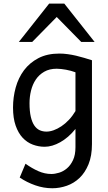

<svg xmlns="http://www.w3.org/2000/svg" viewBox="-20 -801 589 1051"><path d="M393.1 -405.3Q381.3 -409.7 368.2 -413.3Q355 -417 341.3 -419.4Q327.6 -421.9 314.7 -423.3Q301.8 -424.8 290.5 -424.8Q250.5 -424.8 222.2 -408.4Q193.8 -392.1 176 -365.5Q158.2 -338.9 149.9 -305.2Q141.6 -271.5 141.6 -236.8Q141.6 -191.4 148.7 -161.4Q155.8 -131.3 168.2 -113.5Q180.7 -95.7 197.5 -88.1Q214.4 -80.6 234.4 -80.6Q252.9 -80.6 273.9 -88.1Q294.9 -95.7 316.2 -109.9Q337.4 -124 357.2 -145Q377 -166 393.1 -192.9ZM483.4 -12.2Q483.4 52.2 464.6 98.1Q445.8 144 415.3 173.1Q384.8 202.1 345.7 215.8Q306.6 229.5 266.1 229.5Q219.2 229.5 173.1 213.4Q127 197.3 87.9 170.9L119.6 95.2Q154.3 120.1 189.5 135.7Q224.6 151.4 261.2 151.4Q280.3 151.4 303.2 144.5Q326.2 137.7 346.2 120.8Q366.2 104 379.6 75.7Q393.1 47.4 393.1 4.9V-95.2Q374 -71.3 352.8 -53Q331.5 -34.7 309.8 -22.5Q288.1 -10.3 266.4 -3.9Q244.6 2.4 224.6 2.4Q190.9 2.4 159.7 -9.3Q128.4 -21 104.2 -46.6Q80.1 -72.3 65.7 -113.3Q51.3 -154.3 51.3 -212.4Q51.3 -268.6 65.9 -321.8Q80.6 -375 111.3 -416.3Q142.1 -457.5 190.2 -482.7Q238.3 -507.8 305.2 -507.8Q327.1 -507.8 350.3 -504.6Q373.5 -501.5 396.5 -496.1Q419.4 -490.7 441.4 -484.1Q463.4 -477.5 483.4 -471.2ZM83 -571.3 249 -781.2H332L498 -571.3H424.8L290.5 -708L156.2 -571.3Z"/></svg>

Font: Andika Afr
Style: Regular
Weight: 400
Designer: Victor Gaultney, Annie Olsen, Julie Remington, Don Collingsworth, Eric Hays, Becca Hirsbrunner
Foundry: SIL International
Version: Version 5.000